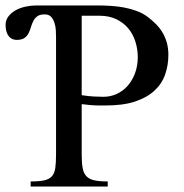

<svg xmlns="http://www.w3.org/2000/svg" viewBox="-35 -682 673 702"><path d="M580.6 -481Q580.6 -443.4 568.8 -409.7Q557.1 -376 529.8 -350.6Q502.4 -325.2 458 -310.5Q413.6 -295.9 348.1 -296.4H331.5Q324.2 -296.4 315.4 -296.6Q306.6 -296.9 294.7 -297.9Q282.7 -298.8 263.7 -301.3V-117.7Q263.7 -87.4 267.1 -68.1Q270.5 -48.8 280.8 -37.8Q291 -26.9 309.6 -22.7Q328.1 -18.6 358.9 -18.6V0H77.1V-18.6Q108.9 -18.6 127.2 -22.7Q145.5 -26.9 155 -37.8Q164.6 -48.8 167.2 -68.1Q169.9 -87.4 169.9 -117.7V-545.4Q169.9 -556.2 169.2 -570.6Q168.5 -585 164.3 -598.1Q160.2 -611.3 151.9 -620.4Q143.6 -629.4 128.9 -629.4Q110.8 -629.4 101.6 -622.6Q92.3 -615.7 86.9 -605.2Q81.5 -594.7 78.1 -582.8Q74.7 -570.8 69.3 -560.3Q64 -549.8 54.2 -543Q44.4 -536.1 25.9 -536.1Q18.1 -536.1 10.7 -539.1Q3.4 -542 -2.2 -548.6Q-7.8 -555.2 -11.2 -565.7Q-14.6 -576.2 -14.6 -590.8Q-14.6 -608.4 -4.4 -621.8Q5.9 -635.3 22 -644.3Q38.1 -653.3 58.1 -657.7Q78.1 -662.1 97.2 -662.1H317.9Q342.8 -662.1 368.7 -660.6Q394.5 -659.2 418.9 -654.5Q443.4 -649.9 465.1 -641.8Q486.8 -633.8 504.4 -620.6Q520 -608.9 533.9 -595.2Q547.9 -581.5 558.1 -564.9Q568.4 -548.3 574.5 -527.6Q580.6 -506.8 580.6 -481ZM468.8 -471.7Q468.8 -502 460 -529.8Q451.2 -557.6 433.6 -578.6Q416 -599.6 389.6 -612.1Q363.3 -624.5 328.1 -624.5H263.7V-334Q289.1 -330.1 309.1 -329.1Q329.1 -328.1 343.8 -328.1Q368.7 -328.1 391.4 -338.4Q414.1 -348.6 431.2 -367.7Q448.2 -386.7 458.3 -413.1Q468.3 -439.5 468.8 -471.7Z"/></svg>

Font: Doulos SIL Phon
Style: Regular
Weight: 400
Designer: Walt Agee, Victor Gaultney, Peter Martin, Debbi Hosken, Becca Hirsbrunner
Foundry: SIL International
Version: Version 5.000